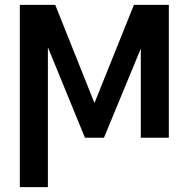

<svg xmlns="http://www.w3.org/2000/svg" viewBox="-20 -566 775 789"><path d="M368.2 -142.6Q408.2 -243.2 530.3 -545.9Q555.7 -545.9 632.8 -545.9Q576.2 -409.2 407.2 0Q387.7 0 329.1 0Q273.4 -136.7 105.5 -545.9Q130.9 -545.9 207 -545.9Q247.1 -444.3 368.2 -142.6ZM176.8 -545.9Q176.8 -358.4 176.8 203.1Q148.4 203.1 61.5 203.1Q61.5 15.6 61.5 -545.9Q90.8 -545.9 176.8 -545.9ZM558.6 0Q558.6 -136.7 558.6 -545.9Q587.9 -545.9 673.8 -545.9Q673.8 -409.2 673.8 0Q645.5 0 558.6 0Z"/></svg>

Font: DeepSea
Style: Medium
Weight: 500
Designer: Stem
Version: Version 3.019;git-0a5106e0b